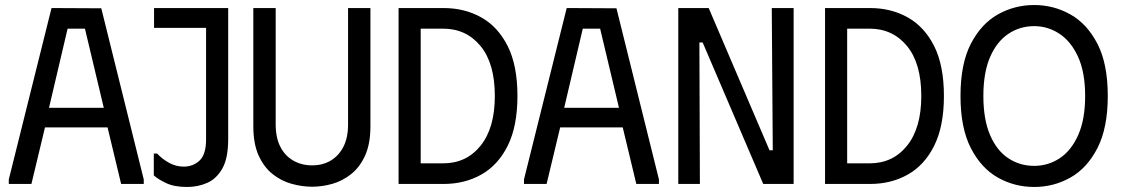

<svg xmlns="http://www.w3.org/2000/svg" viewBox="-20 -732 4462 764"><path d="M15 0V-18L185 -700L383 -699L552 -18V0H462L408 -225H159L105 0ZM175 -303H393L318 -618H249Z M888 -178Q888 -103 865 -62Q842 -21 805 -4.5Q768 12 724 12Q674 12 642 -3Q610 -18 592 -34V-121H605Q627 -98 654 -83.5Q681 -69 711 -69Q748 -69 774 -93Q800 -117 800 -178V-700H888ZM593 -700H846V-621H593Z M1454 -230V-700H1365V-237Q1365 -184 1346.5 -148Q1328 -112 1296 -93Q1264 -74 1222 -74Q1180 -74 1147 -93Q1114 -112 1095.5 -148Q1077 -184 1077 -237V-700H988V-230Q988 -160 1009 -113.5Q1030 -67 1064.5 -39.5Q1099 -12 1140.5 -0.5Q1182 11 1222 11Q1262 11 1302.5 -0.5Q1343 -12 1377.5 -39.5Q1412 -67 1433 -113.5Q1454 -160 1454 -230Z M1745 -700H1566V0H1745Q1829 0 1895.5 -37.5Q1962 -75 2000.5 -152.5Q2039 -230 2039 -350Q2039 -471 2000.5 -548Q1962 -625 1895.5 -662.5Q1829 -700 1745 -700ZM1743 -82H1654V-618H1743Q1835 -618 1892 -549Q1949 -480 1949 -350Q1949 -223 1892.5 -152.5Q1836 -82 1743 -82Z M2065 0V-18L2235 -700L2433 -699L2602 -18V0H2512L2458 -225H2209L2155 0ZM2225 -303H2443L2368 -618H2299Z M3051 -700H3138V0H3017L2776 -563H2763L2765 0H2679V-700H2800L3042 -134H3055Z M3442 -700H3263V0H3442Q3526 0 3592.5 -37.5Q3659 -75 3697.5 -152.5Q3736 -230 3736 -350Q3736 -471 3697.5 -548Q3659 -625 3592.5 -662.5Q3526 -700 3442 -700ZM3440 -82H3351V-618H3440Q3532 -618 3589 -549Q3646 -480 3646 -350Q3646 -223 3589.5 -152.5Q3533 -82 3440 -82Z M3802 -350Q3802 -478 3843 -557.5Q3884 -637 3950.5 -674.5Q4017 -712 4095 -712Q4173 -712 4239.5 -674.5Q4306 -637 4347 -557.5Q4388 -478 4388 -350Q4388 -223 4347 -143Q4306 -63 4239.5 -25.5Q4173 12 4095 12Q4017 12 3950.5 -25.5Q3884 -63 3843 -143Q3802 -223 3802 -350ZM3893 -350Q3893 -257 3919.5 -195Q3946 -133 3992 -102.5Q4038 -72 4095 -72Q4151 -72 4197 -102.5Q4243 -133 4270.5 -195Q4298 -257 4298 -350Q4298 -444 4270 -505.5Q4242 -567 4196 -597.5Q4150 -628 4095 -628Q4038 -628 3992 -597Q3946 -566 3919.5 -504.5Q3893 -443 3893 -350Z"/></svg>

Font: Phudu Light
Style: Regular
Weight: 400
Version: Version 1.005;gftools[0.9.23]